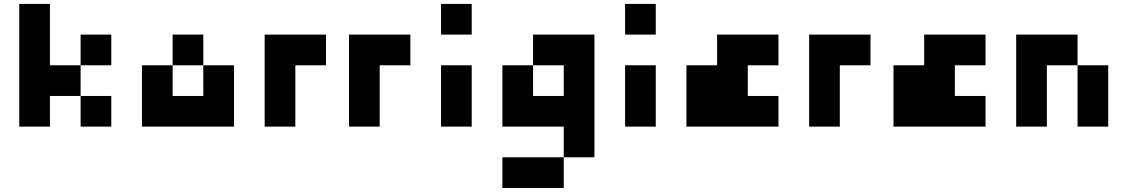

<svg xmlns="http://www.w3.org/2000/svg" viewBox="-20 -645 5743 978"><path d="M390.6 -312.5V-468.8H546.9V-312.5H390.6V-156.2H546.9V0H390.6V-156.2H234.4V0H78.1V-625H234.4V-312.5Z M1015.6 -312.5H859.4V-156.2H1015.6ZM1171.9 0H703.1V-312.5H859.4V-468.8H1015.6V-312.5H1171.9Z M1640.6 -468.8V-312.5H1484.4V0H1328.1V-468.8Z M2070.3 -468.8V-312.5H1914.1V0H1757.8V-468.8Z M2382.8 -625V-468.8H2226.6V-625ZM2382.8 -312.5V0H2226.6V-312.5Z M2851.6 -156.2V-312.5H2695.3V-156.2ZM3007.8 -468.8V156.2H2851.6V312.5H2539.1V156.2H2851.6V0H2539.1V-312.5H2695.3V-468.8Z M3320.3 -625V-468.8H3164.1V-625ZM3320.3 -312.5V0H3164.1V-312.5Z M3945.3 -468.8V-312.5H3789.1V-156.2H3945.3V0H3476.6V-312.5H3632.8V-468.8Z M4414.1 -468.8V-312.5H4257.8V0H4101.6V-468.8Z M5000 -468.8V-312.5H4843.8V-156.2H5000V0H4531.2V-312.5H4687.5V-468.8Z M5156.2 0V-468.8H5468.8V-312.5H5625V0H5468.8V-312.5H5312.5V0Z"/></svg>

Font: Sorena-Fanum Normal
Style: Regular
Weight: 400
Designer: Mohammad Darvishi
Version: Version 1.000;March 20, 2024;FontCreator 15.0.0.2958 64-bit